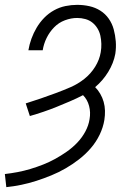

<svg xmlns="http://www.w3.org/2000/svg" viewBox="-60 -548 555 791"><path d="M-34 223 -40 169Q-14 166 12.5 161Q39 156 65.5 148Q92 140 117.5 130Q143 120 167.5 106.5Q192 93 215.5 76.5Q239 60 258.5 39.5Q278 19 291.5 -6Q305 -31 309 -57Q314 -85 307 -111.5Q300 -138 282 -156Q255 -142 228 -130.5Q201 -119 174 -108Q147 -97 119 -87.5Q91 -78 63 -70L46 -122Q78 -132 108.5 -142.5Q139 -153 170 -164.5Q201 -176 231 -189Q261 -202 287.5 -223Q314 -244 332 -273Q350 -302 355 -333Q358 -350 357.5 -367.5Q357 -385 353.5 -401Q350 -417 341.5 -431Q333 -445 320.5 -455Q308 -465 291.5 -469.5Q275 -474 258 -474Q233 -474 207.5 -464.5Q182 -455 163 -435.5Q144 -416 132 -391.5Q120 -367 116 -341H57Q61 -365 69.5 -388.5Q78 -412 91 -434Q104 -456 122 -474.5Q140 -493 162.5 -505.5Q185 -518 209.5 -523Q234 -528 258 -528Q284 -528 308.5 -522.5Q333 -517 353.5 -504Q374 -491 388 -471Q402 -451 408.5 -427Q415 -403 417 -377.5Q419 -352 415 -326Q408 -288 386 -252Q364 -216 332 -189Q344 -177 353 -161.5Q362 -146 367 -128.5Q372 -111 372.5 -92Q373 -73 370 -54Q365 -23 350.5 7Q336 37 314 62.5Q292 88 265.5 108.5Q239 129 210.5 145.5Q182 162 151.5 174.5Q121 187 90 197Q59 207 27.5 213.5Q-4 220 -34 223Z"/></svg>

Font: Iosevka QP Light
Style: Italic
Weight: 300
Italic angle: -9°
Designer: Belleve Invis
Foundry: Belleve Invis
Version: Version 20.0.0; ttfautohint (v1.8.4)